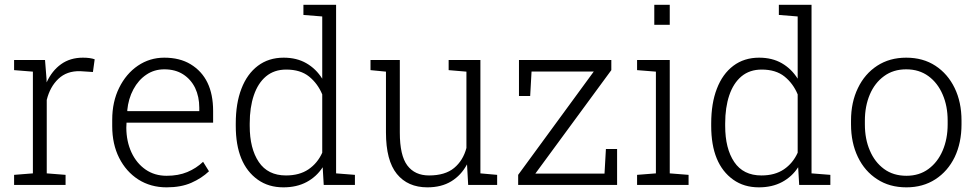

<svg xmlns="http://www.w3.org/2000/svg" viewBox="-20 -782 4131 812"><path d="M177.7 -48.8 257.3 -42.5V0H39.6V-42.5L119.1 -48.8V-479L39.6 -485.4V-528.3H170.4L176.8 -447.8L177.2 -433.6Q199.7 -482.9 238.3 -510.5Q276.9 -538.1 330.6 -538.1Q361.8 -538.1 380.4 -531.2L373 -477.5L318.8 -481Q262.7 -482.4 227.1 -448.7Q191.4 -415 177.7 -359.4Z M684.6 10.3Q617.2 10.3 564.9 -22.9Q513.2 -56.2 483.9 -114.3Q454.6 -172.4 454.6 -248.5V-275.4Q454.6 -351.6 483.9 -410.6Q513.2 -470.2 563.2 -504.2Q613.3 -538.1 674.8 -538.1Q740.2 -538.1 786.1 -510.3Q881.3 -452.6 881.3 -313V-263.2H515.1L514.2 -241.7Q514.6 -183.6 536.1 -137.2Q557.6 -91.3 595.7 -64.9Q633.8 -38.6 684.6 -38.6Q734.4 -38.6 772.2 -54.4Q810.1 -70.3 838.9 -97.7L863.8 -57.6Q833 -28.3 789.3 -9Q745.6 10.3 684.6 10.3ZM518.1 -314.9 519 -312H822.8V-326.7Q822.8 -373 805.2 -410.2Q787.1 -446.8 754.2 -467.8Q721.2 -488.8 674.8 -488.8Q632.3 -488.8 599.1 -466.3Q565.4 -443.8 544.2 -404.3Q522.9 -364.7 518.1 -314.9Z M1178.7 10.3Q1115.7 10.3 1070.3 -22Q977.1 -88.4 977.1 -249.5V-259.8Q977.1 -345.2 1001 -406.7Q1024.9 -469.2 1070.6 -503.7Q1116.2 -538.1 1179.7 -538.1Q1234.9 -538.1 1275.6 -514.6Q1316.4 -491.2 1342.8 -449.2V-712.4L1263.2 -718.8V-761.7H1401.4V-48.8L1481 -42.5V0H1349.1L1344.7 -74.7Q1318.8 -34.7 1276.9 -12.2Q1234.9 10.3 1178.7 10.3ZM1189.5 -40Q1246.6 -40 1284.7 -65.9Q1322.8 -91.8 1342.8 -136.2V-382.8Q1323.7 -428.7 1287.1 -458.3Q1250.5 -487.8 1190.4 -487.8Q1139.6 -487.8 1105 -459Q1070.8 -430.2 1053.5 -378.9Q1036.1 -327.6 1036.1 -259.8V-249.5Q1036.1 -153.8 1074.5 -96.9Q1112.8 -40 1189.5 -40Z M1787.6 10.3Q1704.6 10.3 1658.4 -46.4Q1612.3 -103 1612.3 -222.2V-479L1546.9 -485.4V-528.3H1670.9V-221.2Q1670.9 -124.5 1702.6 -82.3Q1734.4 -40 1794.4 -40Q1862.3 -40 1900.4 -71.5Q1938.5 -103 1952.6 -156.2V-479L1877.4 -485.4V-528.3H2011.7V-48.8L2082.5 -42.5V0H1960L1955.1 -86.9Q1930.2 -40.5 1888.4 -15.1Q1846.7 10.3 1787.6 10.3Z M2536.6 -47.9 2542.5 -151.9H2589.8V0H2171.4V-42.5L2491.2 -479.5H2228L2222.2 -376H2174.8V-528.3H2565.4V-485.4L2244.1 -47.9Z M2747.1 -677.2V-761.7H2812.5V-677.2ZM2812.5 -528.3V-48.8L2892.1 -42.5V0H2674.3V-42.5L2753.9 -48.8V-479L2674.3 -485.4V-528.3Z M3189.5 10.3Q3126.5 10.3 3081.1 -22Q2987.8 -88.4 2987.8 -249.5V-259.8Q2987.8 -345.2 3011.7 -406.7Q3035.6 -469.2 3081.3 -503.7Q3127 -538.1 3190.4 -538.1Q3245.6 -538.1 3286.4 -514.6Q3327.1 -491.2 3353.5 -449.2V-712.4L3273.9 -718.8V-761.7H3412.1V-48.8L3491.7 -42.5V0H3359.9L3355.5 -74.7Q3329.6 -34.7 3287.6 -12.2Q3245.6 10.3 3189.5 10.3ZM3200.2 -40Q3257.3 -40 3295.4 -65.9Q3333.5 -91.8 3353.5 -136.2V-382.8Q3334.5 -428.7 3297.9 -458.3Q3261.2 -487.8 3201.2 -487.8Q3150.4 -487.8 3115.7 -459Q3081.5 -430.2 3064.2 -378.9Q3046.9 -327.6 3046.9 -259.8V-249.5Q3046.9 -153.8 3085.2 -96.9Q3123.5 -40 3200.2 -40Z M3813.5 10.3Q3741.7 10.3 3689.9 -23.9Q3637.2 -57.6 3608.2 -117.9Q3579.1 -178.2 3579.1 -255.9V-272Q3579.1 -349.6 3608.4 -409.7Q3637.2 -469.7 3689.7 -503.9Q3742.2 -538.1 3812.5 -538.1Q3883.8 -538.1 3936 -503.9Q3988.3 -469.7 4017.3 -409.9Q4046.4 -350.1 4046.4 -272V-255.9Q4046.4 -178.2 4017.6 -117.7Q3988.3 -57.6 3935.8 -23.7Q3883.3 10.3 3813.5 10.3ZM3813.5 -38.6Q3867.7 -38.6 3906.7 -67.4Q3945.8 -96.2 3966.8 -145.5Q3987.8 -194.8 3987.8 -255.9V-272Q3987.8 -333.5 3966.8 -381.8Q3945.8 -431.2 3906.5 -460Q3867.2 -488.8 3812.5 -488.8Q3757.8 -488.8 3718.8 -460Q3679.2 -431.2 3658.4 -381.8Q3637.7 -332.5 3637.7 -272V-255.9Q3637.7 -193.8 3658.7 -145.5Q3679.2 -96.7 3718.5 -67.6Q3757.8 -38.6 3813.5 -38.6Z"/></svg>

Font: Suwannaphum Light
Style: Regular
Weight: 300
Designer: Danh Hong
Version: Version 8.002; ttfautohint (v1.8.3)